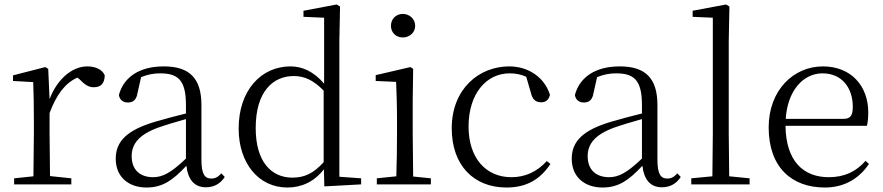

<svg xmlns="http://www.w3.org/2000/svg" viewBox="-20 -822 3938 856"><path d="M201 -318C232 -401 271 -452 325 -476L335 -468C358 -445 374 -433 398 -433C432 -433 446 -452 447 -486C437 -511 407 -526 369 -526C301 -526 234 -468 201 -380L195 -515L182 -523L38 -486V-461L128 -456C130 -406 131 -354 131 -285V-227L129 -36L43 -27V0H298V-27L203 -37L201 -227Z M898 13C933 13 962 -2 982 -33L967 -49C951 -32 939 -26 922 -26C893 -26 878 -45 878 -111V-354C878 -476 822 -526 710 -526C603 -526 531 -479 510 -398C514 -377 528 -365 550 -365C573 -365 588 -376 593 -407L609 -478C638 -490 666 -495 693 -495C773 -495 809 -466 809 -354V-316C764 -305 715 -292 671 -279C543 -241 496 -190 496 -114C496 -31 556 14 633 14C705 14 750 -18 811 -83C818 -23 845 13 898 13ZM809 -115C743 -52 705 -32 663 -32C605 -32 567 -64 567 -126C567 -179 598 -221 685 -253C722 -266 766 -279 809 -291Z M1426 9 1590 0V-27L1493 -34V-643L1496 -793L1481 -802L1333 -774V-747L1425 -743V-449C1378 -504 1327 -526 1275 -526C1145 -526 1044 -420 1044 -249C1044 -93 1134 14 1261 14C1324 14 1380 -11 1424 -67ZM1423 -99C1378 -49 1337 -30 1284 -30C1190 -30 1120 -100 1120 -251C1120 -414 1197 -483 1290 -483C1338 -483 1378 -464 1423 -418Z M1776 -655C1805 -655 1831 -676 1831 -707C1831 -738 1805 -760 1776 -760C1746 -760 1723 -738 1723 -707C1723 -676 1746 -655 1776 -655ZM1746 0H1901V-27L1822 -35L1820 -227V-378L1822 -515L1810 -523L1655 -487V-461L1746 -457C1748 -407 1750 -352 1750 -285V-227C1750 -173 1749 -91 1747 -36L1660 -27V0Z M2238 14C2331 14 2390 -25 2434 -91L2418 -104C2373 -55 2320 -32 2260 -32C2148 -32 2069 -115 2069 -258C2069 -404 2148 -495 2252 -495C2277 -495 2301 -491 2326 -480L2347 -408C2354 -379 2367 -366 2393 -366C2413 -366 2426 -376 2432 -399C2408 -477 2336 -526 2250 -526C2116 -526 1994 -426 1994 -250C1994 -85 2092 14 2238 14Z M2931 13C2966 13 2995 -2 3015 -33L3000 -49C2984 -32 2972 -26 2955 -26C2926 -26 2911 -45 2911 -111V-354C2911 -476 2855 -526 2743 -526C2636 -526 2564 -479 2543 -398C2547 -377 2561 -365 2583 -365C2606 -365 2621 -376 2626 -407L2642 -478C2671 -490 2699 -495 2726 -495C2806 -495 2842 -466 2842 -354V-316C2797 -305 2748 -292 2704 -279C2576 -241 2529 -190 2529 -114C2529 -31 2589 14 2666 14C2738 14 2783 -18 2844 -83C2851 -23 2878 13 2931 13ZM2842 -115C2776 -52 2738 -32 2696 -32C2638 -32 2600 -64 2600 -126C2600 -179 2631 -221 2718 -253C2755 -266 2799 -279 2842 -291Z M3155 0H3322V-27L3231 -36L3229 -227V-639L3232 -793L3217 -802L3068 -774V-747L3158 -743V-227L3156 -36L3062 -27V0Z M3657 14C3745 14 3810 -26 3854 -91L3839 -105C3797 -57 3745 -32 3675 -32C3563 -32 3484 -102 3482 -261H3845C3849 -277 3851 -297 3851 -321C3851 -438 3775 -526 3649 -526C3518 -526 3407 -420 3407 -254C3407 -74 3512 14 3657 14ZM3483 -292C3491 -418 3561 -495 3647 -495C3733 -495 3782 -431 3782 -346C3782 -309 3773 -292 3740 -292Z"/></svg>

Font: Source Han Serif CN Light
Style: Regular
Weight: 300
Designer: Ryoko NISHIZUKA 西塚涼子 (kana & ideographs); Frank Grießhammer (Latin, Greek & Cyrillic); Wenlong ZHANG 张文龙 (bopomofo); San
Foundry: Adobe
Version: Version 2.003;hotconv 1.1.1;makeotfexe 2.6.0